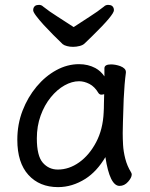

<svg xmlns="http://www.w3.org/2000/svg" viewBox="-20 -749 615 787"><path d="M439 -725Q447 -719 447 -707Q447 -688 359 -602Q339 -583 327 -571Q320 -564 306.5 -560.5Q293 -557 279.5 -557Q266 -557 255 -560Q243 -563 237 -568Q198 -605 159 -647Q140 -668 128 -684Q116 -700 116 -707Q116 -719 124 -725Q130 -729 140 -729Q150 -729 157 -722Q182 -702 215.5 -681Q249 -660 282 -638Q315 -660 348 -681Q381 -702 406 -722Q413 -729 423 -729Q433 -729 439 -725ZM505 -4Q490 13 470 13Q430 13 412 -105Q377 -46 330 -16Q276 18 218 18Q142 18 96.5 -32Q51 -82 51 -176Q51 -240 72.5 -295.5Q94 -351 130 -394Q166 -437 211 -461.5Q256 -486 304 -486Q341 -486 371 -470Q393 -458 408 -436V-469Q408 -485 435 -485Q453 -485 473 -478Q496 -469 496 -454V-452V-451Q490 -407 487 -343Q483 -227 483 -204Q483 -181 484.5 -154.5Q486 -128 493.5 -98.5Q501 -69 517 -43Q520 -38 520 -34Q520 -21 505 -4ZM407 -363Q401 -361 395 -361Q389 -361 384 -367Q368 -394 346.5 -405Q325 -416 304 -416Q275 -416 244.5 -399Q214 -382 188 -350Q162 -318 146.5 -275Q131 -232 131 -182Q131 -110 155.5 -82Q180 -54 217 -54Q263 -54 304.5 -83.5Q346 -113 374 -166Q402 -219 405 -289V-290Q406 -303 406 -324Q406 -345 407 -363Z"/></svg>

Font: Moon Stars Kai
Style: Bold
Weight: 700
Designer: GuiWonder
Version: Version 1.101